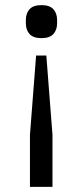

<svg xmlns="http://www.w3.org/2000/svg" viewBox="-20 -548 324 750"><path d="M97 182V-21L121 -331H161L185 -21V182ZM142 -399Q110 -399 95.5 -415Q81 -431 81 -457V-470Q81 -496 95.5 -512Q110 -528 142 -528Q174 -528 188.5 -512Q203 -496 203 -470V-457Q203 -431 188.5 -415Q174 -399 142 -399Z"/></svg>

Font: IBM Plex Sans Arabic
Style: Regular
Weight: 400
Designer: Mike Abbink, Paul van der Laan, Pieter van Rosmalen, Wael Morcos, Khajak Apelian
Foundry: Bold Monday
Version: Version 1.005